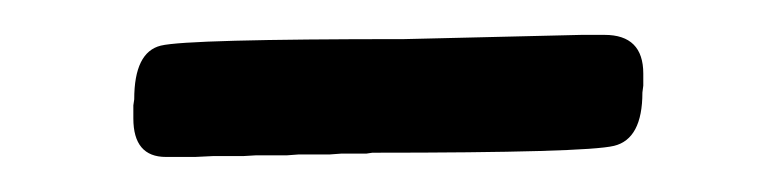

<svg xmlns="http://www.w3.org/2000/svg" viewBox="-20 -324 438 109"><path d="M74.2 -234.9Q55.7 -234.9 55.7 -256.8V-264.2L56.2 -267.6Q56.2 -294.4 71.3 -298.1Q86.4 -301.8 209.5 -301.8L310.1 -304.2H323.2Q345.2 -304.2 345.2 -282.2V-275.4L344.7 -271.5Q344.7 -245.1 328.6 -241.2Q312.5 -237.3 191.4 -237.3L188 -236.8H173.8L167 -236.3H149.4L142.6 -235.8H125L118.2 -235.4H101.1L90.8 -234.9Z"/></svg>

Font: Averia Serif Libre Light
Style: Regular
Weight: 300
Version: Version 1.002